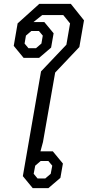

<svg xmlns="http://www.w3.org/2000/svg" viewBox="-20 -972 454 992"><path d="M98 -62 192 -603 323 -741 342 -851 307 -894H198L153 -858H209L257 -800L244 -726L182 -673H102L51 -735L71 -851L183 -952H346L414 -867L390 -729L265 -597L202 -238L189 -190H253L305 -127L292 -53L230 0H149ZM166 -723 194 -747 201 -788 181 -812H142L114 -788L107 -747L127 -723ZM214 -50 242 -74 250 -116 230 -140H190L162 -116L154 -74L174 -50Z"/></svg>

Font: Chakra Petch
Style: Italic
Weight: 400
Italic angle: -10°
Designer: Katatrad Aksorn Co.,Ltd.
Foundry: Cadson Demak Co.,Ltd.
Version: Version 1.000; ttfautohint (v1.6)